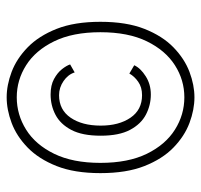

<svg xmlns="http://www.w3.org/2000/svg" viewBox="-34 -644 617 590"><g transform="rotate(-90 275.0 -348.5)"><path d="M271.5 -60Q233.5 -60 192.8 -75.2Q152 -90.5 117 -124.5Q82 -158.5 60.2 -213.8Q38.5 -269 38.5 -349Q38.5 -428.5 60.2 -483.5Q82 -538.5 117 -572.5Q152 -606.5 192.8 -621.8Q233.5 -637 271.5 -637Q309 -637 349.5 -621.8Q390 -606.5 425 -572.5Q460 -538.5 481.8 -483.5Q503.5 -428.5 503.5 -349Q503.5 -269 481.8 -213.8Q460 -158.5 425 -124.5Q390 -90.5 349.5 -75.2Q309 -60 271.5 -60ZM271.5 -91Q324.5 -91 370 -120Q415.5 -149 443.5 -206.2Q471.5 -263.5 471.5 -349Q471.5 -434 443.5 -491.2Q415.5 -548.5 370 -577.2Q324.5 -606 271.5 -606Q218 -606 172 -577.2Q126 -548.5 98 -491.2Q70 -434 70 -349Q70 -263.5 98 -206.2Q126 -149 172 -120Q218 -91 271.5 -91ZM280 -194Q247.5 -194 218.5 -209Q189.5 -224 171.5 -257.8Q153.5 -291.5 153.5 -348Q153.5 -404.5 171.2 -438.2Q189 -472 217.8 -487Q246.5 -502 280 -502Q308.5 -502 327.8 -491.5Q347 -481 358 -467Q369 -453 372.5 -442L348 -428Q341.5 -448.5 321.5 -462.2Q301.5 -476 278 -476Q233 -476 208.8 -440.5Q184.5 -405 184.5 -348Q184.5 -292 208.8 -256.5Q233 -221 278 -221Q302.5 -221 319.2 -232.8Q336 -244.5 344.5 -260L370 -245Q361 -225.5 336.2 -209.8Q311.5 -194 280 -194Z"/></g></svg>

Font: Trispace SemiCondensed Thin
Style: Regular
Weight: 100
Width: 4
Designer: Tyler Finck
Foundry: Etcetera Type Company
Version: Version 1.210; ttfautohint (v1.8.3)